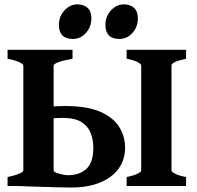

<svg xmlns="http://www.w3.org/2000/svg" viewBox="-20 -840 890 867"><path d="M544.9 -173.8Q544.9 -118.2 514.9 -77.6Q484.9 -37.1 430.2 -15.1Q375.5 6.8 302.2 6.8Q276.9 6.8 234.1 5.6Q191.4 4.4 144.8 2.9Q98.1 1.5 60.1 0L217.3 -67.4Q232.4 -59.6 252.2 -54.2Q272 -48.8 286.6 -48.8Q338.9 -48.8 370.1 -77.4Q401.4 -106 401.4 -171.9Q401.4 -208 389.6 -238.8Q377.9 -269.5 348.1 -288.6Q318.4 -307.6 263.7 -307.6Q231.4 -307.6 214.4 -305.4Q197.3 -303.2 181.2 -298.3L142.1 -344.2Q169.9 -354 202.9 -357.7Q235.8 -361.3 272.9 -361.3Q376 -361.3 435.3 -334.2Q494.6 -307.1 519.8 -264.4Q544.9 -221.7 544.9 -173.8ZM14.2 0V-40.5Q47.4 -47.4 66.4 -55.7Q85.4 -64 85.4 -70.3V-544.4Q85.4 -550.3 67.4 -559.1Q49.3 -567.9 14.2 -574.7V-615.2H307.6V-574.7Q261.2 -566.4 241.7 -558.3Q222.2 -550.3 222.2 -544.4V-70.3Q222.2 -64 240.7 -57.1Q259.3 -50.3 317.9 -40.5V0ZM551.8 0V-40.5Q585 -47.4 601.3 -55.7Q617.7 -64 617.7 -70.3V-544.4Q617.7 -550.3 602.3 -559.1Q586.9 -567.9 551.8 -574.7V-615.2H820.3V-574.7Q754.4 -561 754.4 -544.4V-70.3Q754.4 -64.5 769.8 -55.9Q785.2 -47.4 820.3 -40.5V0ZM392.6 -756.8Q392.6 -718.3 367.9 -691.2Q343.3 -664.1 309.6 -664.1Q246.1 -664.1 246.1 -727.5Q246.1 -766.6 271.5 -793.5Q296.9 -820.3 329.1 -820.3Q358.4 -820.3 375.5 -804.4Q392.6 -788.6 392.6 -756.8ZM602.5 -756.8Q602.5 -718.3 577.9 -691.2Q553.2 -664.1 519.5 -664.1Q456.1 -664.1 456.1 -727.5Q456.1 -766.6 481.4 -793.5Q506.8 -820.3 539.1 -820.3Q568.4 -820.3 585.4 -804.4Q602.5 -788.6 602.5 -756.8Z"/></svg>

Font: Gentium Book Plus
Style: Bold
Weight: 700
Designer: Victor Gaultney, Annie Olsen, Iska Routamaa, Becca Hirsbrunner
Foundry: SIL International
Version: Version 6.101